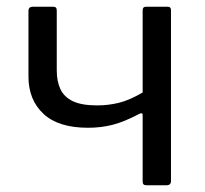

<svg xmlns="http://www.w3.org/2000/svg" viewBox="-20 -550 610 570"><path d="M415 0Q408.7 0 406.1 -2.7Q403.5 -5.5 403.5 -11.2V-209.1Q403.5 -216.4 394.2 -212.3Q348.7 -188.2 314 -179.4Q279.3 -170.7 241.5 -170.7Q153 -170.7 108.8 -212.3Q64.5 -253.8 64.5 -322.7V-517.4Q64.5 -530 77.1 -530H137.8Q143.6 -530 146 -527.4Q148.5 -524.8 148.5 -518.8V-340.9Q148.5 -308.5 159.4 -285.3Q170.2 -262.1 196.2 -249.6Q222.2 -237.1 268.7 -237.1Q301.1 -237.1 332.6 -244.7Q364.2 -252.3 403.5 -275.5V-519.3Q403.5 -530 413.1 -530H478.3Q487.6 -530 487.6 -520.1V-12.3Q487.6 0 474.1 0Z"/></svg>

Font: Libre Franklin Thin
Style: Regular
Weight: 100
Designer: Pablo Impallari, Rodrigo Fuenzalida, Nhung Nguyen
Foundry: Impallari Type
Version: Version 3.000